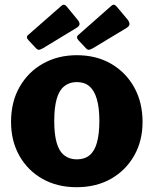

<svg xmlns="http://www.w3.org/2000/svg" viewBox="-20 -770 640 800"><path d="M299 10Q218 10 156.5 -25Q95 -60 60.5 -121.5Q26 -183 26 -262Q26 -346 62 -408.5Q98 -471 160 -505.5Q222 -540 300 -540Q382 -540 443.5 -504Q505 -468 539.5 -405.5Q574 -343 574 -262Q574 -183 539 -121.5Q504 -60 442.5 -25Q381 10 299 10ZM300 -106Q332 -106 353 -123Q374 -140 384 -176Q394 -212 394 -266Q394 -321 383.5 -357Q373 -393 352.5 -410.5Q332 -428 300 -428Q269 -428 247.5 -410.5Q226 -393 216 -357Q206 -321 206 -266Q206 -211 216 -175.5Q226 -140 247.5 -123Q269 -106 300 -106ZM257 -744 303 -688Q311 -679 311.5 -670.5Q312 -662 299 -654L159 -569Q148 -563 142.5 -562.5Q137 -562 130 -569L100 -601Q86 -615 97 -624L235 -745Q247 -756 257 -744ZM465 -744 512 -688Q519 -679 519.5 -670.5Q520 -662 508 -654L367 -569Q356 -563 350.5 -562.5Q345 -562 338 -569L308 -601Q295 -615 306 -624L443 -745Q455 -756 465 -744Z"/></svg>

Font: Libre Franklin ExtraBold
Style: Regular
Weight: 800
Designer: Pablo Impallari, Rodrigo Fuenzalida, Nhung Nguyen
Foundry: Impallari Type
Version: Version 3.000